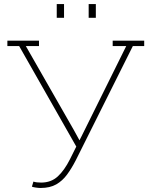

<svg xmlns="http://www.w3.org/2000/svg" viewBox="-20 -910 739 940"><path d="M178.7 10.3Q168.5 10.3 155.3 8.3Q142.1 6.3 136.2 3.9L143.6 -21Q149.9 -18.6 160.4 -17.3Q170.9 -16.1 181.2 -16.1Q230 -16.1 262.7 -46.1Q295.4 -76.2 322.3 -129.9L353.5 -192.4L73.7 -684.6H16.1V-710.9H170.9V-684.6H106.4L342.3 -272L369.1 -223.1L378.9 -242.2L598.1 -684.6H531.7V-710.9H686V-684.6H630.4L351.1 -125.5Q331.1 -86.4 308.6 -55.7Q286.1 -24.9 255.4 -7.3Q224.6 10.3 178.7 10.3ZM414.1 -822.8V-890.1H449.2V-822.8ZM257.8 -822.8V-890.1H293.5V-822.8Z"/></svg>

Font: Roboto Slab Thin
Style: Regular
Weight: 100
Designer: Google
Version: Version 2.000; ttfautohint (v1.8.1.43-b0c9)